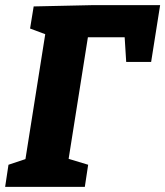

<svg xmlns="http://www.w3.org/2000/svg" viewBox="-26 -727 643 747"><path d="M-6 0 7 -86 73 -108 150 -594 91 -616 105 -702 333 -707H597L562 -486H465L459 -582H316L241 -109L317 -86L304 0Z"/></svg>

Font: Bitter ExtraBold
Style: Italic
Weight: 800
Italic angle: -9°
Designer: Sol Matas, and Bitter project Authors
Foundry: Sol Matas
Version: Version 2.001